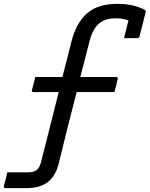

<svg xmlns="http://www.w3.org/2000/svg" viewBox="-72 -784 777 997"><path d="M-34 111H69Q86 111 98.5 108Q111 105 120 98Q135 84 142 54Q165 -37 188 -127.5Q211 -218 233 -306H102Q90 -306 94 -317Q99 -335 103 -350.5Q107 -366 111 -384H252Q264 -431 276 -477Q288 -523 299 -568Q323 -664 379 -714Q435 -764 538 -764Q594 -764 635 -751Q676 -738 683 -730Q686 -726 684 -720L653 -596Q651 -586 642 -586H572L574 -595Q581 -622 585.5 -640Q590 -658 595 -678Q565 -689 529 -689Q497 -689 474.5 -680.5Q452 -672 436 -656Q406 -626 391 -563Q379 -518 368 -473Q357 -428 345 -384H531Q543 -384 539 -373Q535 -355 531 -339.5Q527 -324 522 -306H326Q303 -217 280 -125.5Q257 -34 233 65Q217 129 177 161Q137 193 63 193H-44Q-54 193 -52 182Q-47 164 -42.5 146.5Q-38 129 -34 111Z"/></svg>

Font: Recursive Mn Lnr St
Style: Italic
Weight: 400
Italic angle: -15°
Monospace: yes
Version: Version 1.079;hotconv 1.0.112;makeotfexe 2.5.65598; ttfautoh